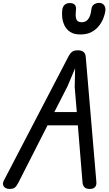

<svg xmlns="http://www.w3.org/2000/svg" viewBox="-43 -1268 729 1290"><path d="M19.5 1.5Q4.5 1.5 -7.2 -5.8Q-19 -13 -22.2 -26.2Q-25.5 -39.5 -15.5 -58L418 -890.5Q427 -908.5 440 -919.2Q453 -930 480 -930Q504 -930 517.8 -919.2Q531.5 -908.5 533 -887L604.5 -45.5Q606.5 -22.5 595 -10.5Q583.5 1.5 560.5 1.5Q534.5 1.5 523.8 -10.8Q513 -23 511.5 -41.5L480 -426H276.5L79 -38Q67 -15 55.2 -6.8Q43.5 1.5 19.5 1.5ZM322 -515H473L459 -682.5L461.5 -809L410.5 -688ZM497 -1036.5Q454 -1036.5 428.5 -1053.5Q403 -1070.5 390.5 -1096.5Q378 -1122.5 375.2 -1150.2Q372.5 -1178 375 -1200.5Q379 -1226 392.8 -1236.8Q406.5 -1247.5 425 -1247.5Q450 -1247.5 460 -1235.2Q470 -1223 467.5 -1205.5Q463 -1164 468 -1145.8Q473 -1127.5 484 -1123Q495 -1118.5 507.5 -1118.5Q520 -1118.5 533 -1125Q546 -1131.5 556.5 -1150.8Q567 -1170 571.5 -1208.5Q574.5 -1229 589.5 -1238.8Q604.5 -1248.5 623.5 -1248.5Q645.5 -1248.5 657 -1232.2Q668.5 -1216 664.5 -1192.5Q662 -1174 652.2 -1147.5Q642.5 -1121 623.2 -1095.8Q604 -1070.5 573.2 -1053.5Q542.5 -1036.5 497 -1036.5Z"/></svg>

Font: Edu AU VIC WA NT Pre Medium
Style: Regular
Weight: 500
Designer: Tina and Corey Anderson, Eben Sorkin, Mirko Velimirovic
Foundry: Google for Education
Version: Version 1.001